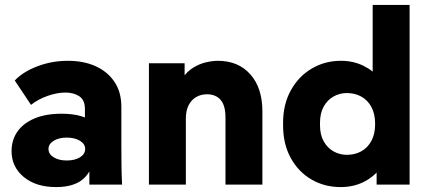

<svg xmlns="http://www.w3.org/2000/svg" viewBox="-20 -750 1742 780"><path d="M343 0V-145L325 -202V-307Q325 -344 302 -359Q279 -374 246 -374Q212 -374 173.5 -360.5Q135 -347 106 -324L40 -423Q73 -458 131.5 -480.5Q190 -503 256 -503Q320 -503 368.5 -481Q417 -459 445 -417.5Q473 -376 473 -316V-155Q473 -116 473.5 -77.5Q474 -39 476 0ZM208 10Q126 10 76.5 -31Q27 -72 27 -136Q27 -181 50.5 -215Q74 -249 119.5 -268.5Q165 -288 230 -288Q321 -288 364.5 -249Q408 -210 408 -145H364Q364 -71 326 -30.5Q288 10 208 10ZM251 -98Q284 -98 305 -111Q326 -124 326 -145Q326 -165 305 -178Q284 -191 251 -191Q219 -191 198 -178Q177 -165 177 -145Q177 -124 198 -111Q219 -98 251 -98Z M585 0V-493H730V-355H690Q700 -402 720 -431Q740 -460 765.5 -475.5Q791 -491 817.5 -497Q844 -503 865 -503Q948 -503 997 -448Q1046 -393 1046 -297V0H896V-272Q896 -322 876 -344.5Q856 -367 821 -367Q796 -367 776.5 -355.5Q757 -344 746 -322Q735 -300 735 -268V0Z M1364 10Q1298 10 1245 -21Q1192 -52 1161 -108.5Q1130 -165 1130 -241V-251Q1130 -326 1161.5 -383Q1193 -440 1246.5 -471.5Q1300 -503 1365 -503Q1415 -503 1456 -483Q1497 -463 1525 -428L1494 -392V-730H1644V0H1510V-116L1539 -85Q1509 -39 1464.5 -14.5Q1420 10 1364 10ZM1389 -121Q1422 -121 1448 -135.5Q1474 -150 1489 -178Q1504 -206 1504 -246Q1504 -287 1489 -315Q1474 -343 1448 -357.5Q1422 -372 1389 -372Q1360 -372 1335 -358Q1310 -344 1295 -317Q1280 -290 1280 -251V-241Q1280 -203 1295 -176Q1310 -149 1335 -135Q1360 -121 1389 -121Z"/></svg>

Font: SUSE Thin ExtraBold
Style: Regular
Weight: 800
Version: Version 1.000